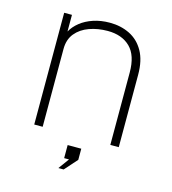

<svg xmlns="http://www.w3.org/2000/svg" viewBox="-104 -612 769 858"><g transform="rotate(15 280.5 -183.5)"><path d="M90 0V-517H126V-440Q139.5 -464.5 164.2 -484.2Q189 -504 223.5 -515.5Q258 -527 299.5 -527Q350.5 -527 391.8 -506.5Q433 -486 457 -443.5Q481 -401 481 -335V0H442V-335Q442 -414 403.8 -451.5Q365.5 -489 299.5 -489Q254 -489 215 -475Q176 -461 152.5 -432.5Q129 -404 129 -360V0ZM244.5 160 280.5 110.5H258V50H321V101.5L269 160Z"/></g></svg>

Font: Public Sans Thin Thin
Style: Regular
Weight: 250
Version: Version 2.001